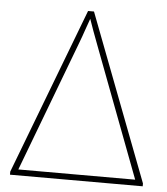

<svg xmlns="http://www.w3.org/2000/svg" viewBox="-52 -760 703 807"><g transform="rotate(5 300.0 -357.0)"><path d="M20 0V-13L287 -714H312L580 -12V0ZM53 -25H546L341 -567Q328 -600 316.5 -632.5Q305 -665 299 -682Q292 -664 282.5 -635.5Q273 -607 260 -573Z"/></g></svg>

Font: Noto Sans Mono Thin
Style: Regular
Weight: 100
Designer: Monotype Design Team
Foundry: Monotype Imaging Inc.
Version: Version 2.014